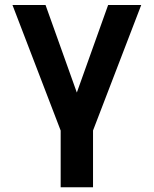

<svg xmlns="http://www.w3.org/2000/svg" viewBox="-20 -538 626 782"><path d="M229.5 0 30.8 -517.6H165.5L308.1 -118.7H277.8L420.4 -517.6H555.2L356.4 0ZM227.1 224.6V-46.9H358.9V224.6Z"/></svg>

Font: Cascadia Mono
Style: Regular
Weight: 400
Monospace: yes
Designer: Aaron Bell
Foundry: Saja Typeworks
Version: Version 2102.003